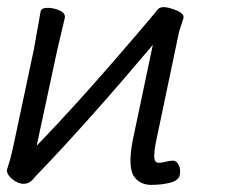

<svg xmlns="http://www.w3.org/2000/svg" viewBox="-42 -503 645 539"><path d="M330 -106 387 -377Q209 -166 74 -25Q61 -12 50.5 0.5Q40 13 24 13Q8 13 -8.5 -1Q-25 -15 -22 -29L-21 -31Q-12 -58 -6 -86L53 -364L72 -471Q74 -481 91.5 -481Q109 -481 125.5 -473.5Q142 -466 140 -453L119 -364L61 -94Q194 -231 384 -456Q391 -464 398 -473.5Q405 -483 416.5 -483Q428 -483 442 -478Q477 -467 473 -452L461 -415L398 -115Q391 -84 391 -65Q391 -46 403 -46Q413 -46 423.5 -49Q434 -52 444 -52Q454 -52 460 -39Q466 -26 462.5 -11Q459 4 435.5 10Q412 16 382.5 16Q353 16 336 -5Q316 -30 330 -106Z"/></svg>

Font: LXGW Bright GB
Style: Italic
Weight: 400
Italic angle: -12°
Designer: Christian Thalmann (Catharsis Fonts)
Foundry: LXGW / Christian Thalmann (Catharsis Fonts) / Fontworks Inc.
Version: Version 5.510